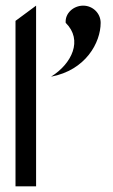

<svg xmlns="http://www.w3.org/2000/svg" viewBox="-20 -661 402 681"><path d="M337 -580C337 -614 309 -641 275 -641C241 -641 210 -614 213 -580C275 -519 235 -435 161 -389C284 -412 337 -510 337 -580ZM35 0H108V-641L35 -587Z"/></svg>

Font: Charger
Style: Regular
Weight: 400
Designer: Jasper
Foundry: Cannot Into Space Fonts
Version: Version 0.98